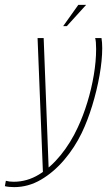

<svg xmlns="http://www.w3.org/2000/svg" viewBox="-100 -651 441 787"><path d="M-42 116Q-52 116 -62.5 115Q-73 114 -80 112L-76 90Q-69 92 -61.5 93Q-54 94 -44 94Q11 94 59.5 64.5Q108 35 149 -15.5Q190 -66 219 -129Q241 -176 258 -231.5Q275 -287 284.5 -343.5Q294 -400 294 -450Q294 -466 293 -477.5Q292 -489 290 -495H316Q319 -477 319 -454Q319 -404 308 -342Q297 -280 278 -218Q259 -156 235 -106Q206 -46 163 4.5Q120 55 68 85.5Q16 116 -42 116ZM76 57 54 -495H79L100 54ZM159 -544 221 -631H253L174 -544Z"/></svg>

Font: Alumni Sans Thin Thin
Style: Italic
Weight: 250
Italic angle: -8°
Version: Version 1.016